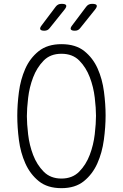

<svg xmlns="http://www.w3.org/2000/svg" viewBox="-20 -970 640 1000"><path d="M300 -40Q357 -40 392.5 -76Q428 -112 447.5 -163.5Q467 -215 473.5 -271Q480 -327 480 -367Q480 -406 473.5 -461.5Q467 -517 447.5 -568Q428 -619 393 -654.5Q358 -690 300 -690Q242 -690 207 -654Q172 -618 152.5 -567Q133 -516 126.5 -460Q120 -404 120 -365Q120 -326 126.5 -270Q133 -214 152.5 -163Q172 -112 207.5 -76Q243 -40 300 -40ZM300 10Q227 10 182 -26.5Q137 -63 112 -119Q87 -175 78.5 -241Q70 -307 70 -367Q70 -425 78.5 -490.5Q87 -556 111.5 -611.5Q136 -667 181.5 -703.5Q227 -740 300 -740Q374 -740 419 -704Q464 -668 488.5 -613Q513 -558 521.5 -492.5Q530 -427 530 -369Q530 -309 521 -242Q512 -175 487 -119Q462 -63 417 -26.5Q372 10 300 10ZM370 -810Q353 -810 349 -817Q345 -824 356 -838L429 -935Q435 -943 442.5 -946.5Q450 -950 460 -950Q480 -950 483.5 -942.5Q487 -935 475 -920L398 -824Q393 -817 386 -813.5Q379 -810 370 -810ZM211 -810Q194 -810 190 -817Q186 -824 197 -838L270 -935Q276 -943 283.5 -946.5Q291 -950 301 -950Q321 -950 324.5 -942.5Q328 -935 316 -920L239 -824Q234 -817 227 -813.5Q220 -810 211 -810Z"/></svg>

Font: Maple Mono Thin
Style: Regular
Weight: 250
Monospace: yes
Designer: subframe7536
Version: Version 7.000